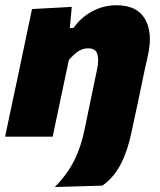

<svg xmlns="http://www.w3.org/2000/svg" viewBox="-25 -536 626 753"><path d="M190 197.5Q238 149 265.8 94Q293.5 39 307 -30L345.5 -215L356 -265.5Q363.5 -300.5 356.8 -323.5Q350 -346.5 321 -346.5Q298.5 -346.5 280.5 -333.8Q262.5 -321 245 -301L224.5 -203.5Q213 -149 202.8 -100.8Q192.5 -52.5 181.5 0H-5Q6 -52.5 16.5 -102Q27 -151.5 40.5 -214.5L51 -264.5Q63 -322 75.2 -380Q87.5 -438 100.5 -500.5L256.5 -509L249 -426.5H263.5Q292.5 -468 337.2 -491.8Q382 -515.5 431.5 -515.5Q511.5 -515.5 543 -462.5Q574.5 -409.5 556 -323Q553.5 -311.5 550.2 -296Q547 -280.5 543 -264.5Q529 -196 516.2 -136Q503.5 -76 490 -14.5Q475 57.5 448 109Q421 160.5 376.5 192Z"/></svg>

Font: Commissioner ExtraBold
Style: Italic
Weight: 800
Italic angle: -12°
Designer: Kostas Bartsokas
Foundry: Kostas Bartsokas
Version: Version 1.000; ttfautohint (v1.8.3)